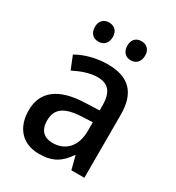

<svg xmlns="http://www.w3.org/2000/svg" viewBox="-178 -841 876 958"><g transform="rotate(30 260.0 -361.5)"><path d="M118 -679C118 -641 141 -623 170 -623C198 -623 221 -642 221 -679C221 -716 198 -733 170 -733C141 -733 118 -716 118 -679ZM305 -679C305 -642 327 -623 356 -623C384 -623 407 -642 407 -679C407 -716 384 -733 356 -733C327 -733 305 -716 305 -679ZM269 -549C201 -549 139 -531 92 -504L122 -429C166 -451 211 -468 257 -468C315 -468 347 -437 347 -358V-329L266 -326C116 -321 40 -262 40 -153C40 -51 99 10 192 10C270 10 312 -17 352 -75H355L374 0H449V-364C449 -488 391 -549 269 -549ZM284 -258 347 -261V-211C347 -119 295 -71 224 -71C176 -71 145 -97 145 -155C145 -219 182 -253 284 -258Z"/></g></svg>

Font: Noto Sans Devanagari SemiCondensed Medium
Style: Regular
Weight: 500
Width: 4
Designer: Jelle Bosma - Monotype Design Team
Foundry: Monotype Imaging Inc.
Version: Version 2.004